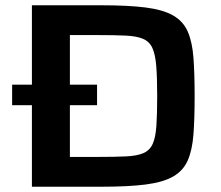

<svg xmlns="http://www.w3.org/2000/svg" viewBox="-20 -708 837 728"><path d="M101 0V-309H26V-387H101V-688H364Q467 -688 533 -679.5Q599 -671 637 -649Q675 -627 692 -588Q709 -549 713.5 -489Q718 -429 718 -344Q718 -258 713.5 -198.5Q709 -139 692 -100Q675 -61 637 -39Q599 -17 533 -8.5Q467 0 364 0ZM245 -113H351Q416 -113 458 -115Q500 -117 524 -127.5Q548 -138 559 -162.5Q570 -187 573 -231Q576 -275 576 -344Q576 -413 572.5 -457Q569 -501 558 -525.5Q547 -550 523 -560.5Q499 -571 457 -573Q415 -575 351 -575H245V-387H348V-309H245Z"/></svg>

Font: Saira Expanded SemiBold
Style: Regular
Weight: 600
Width: 7
Designer: Hector Gatti with collaboration of the Omnibus-Type team
Foundry: Omnibus-Type
Version: Version 1.100; ttfautohint (v1.8.3)